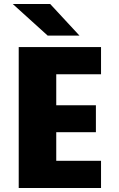

<svg xmlns="http://www.w3.org/2000/svg" viewBox="-20 -934 590 954"><path d="M73 0V-700H482V-565H259.5V-411H456.5V-277H259.5V-135H482V0ZM217 -757 43.5 -914H229.5L375 -757Z"/></svg>

Font: Trispace SemiCondensed ExtraBold
Style: Regular
Weight: 800
Width: 4
Designer: Tyler Finck
Foundry: Etcetera Type Company
Version: Version 1.210; ttfautohint (v1.8.3)